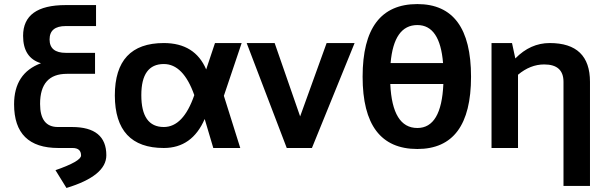

<svg xmlns="http://www.w3.org/2000/svg" viewBox="-20 -723 2963 938"><path d="M300.8 -698.2H449.2V-595.7H301.3Q222.2 -595.7 222.2 -530.3Q222.2 -464.8 301.8 -464.8H444.3V-362.3H306.6Q175.8 -362.3 175.8 -215.3Q175.8 -102.5 262.7 -102.5H331.5Q499.5 -102.5 499.5 35.6Q499.5 136.2 304.7 195.3L251 108.4Q376 64.9 376 36.6Q376 0 334 0H265.1Q48.8 0 48.8 -213.4Q48.8 -365.7 180.2 -414.1Q92.8 -440.4 92.8 -547.9Q92.8 -698.2 300.8 -698.2Z M541 -256.3Q541 -512.7 780.3 -512.7Q932.1 -512.7 987.3 -383.8L1030.3 -512.7H1160.6L1073.7 -254.9L1153.8 0H1022L980 -141.6Q918.5 0 780.3 0Q542 0 541 -256.3ZM780.3 -102.5Q875.5 -102.5 929.2 -258.3Q875.5 -410.2 780.3 -410.2Q670.4 -410.2 670.4 -258.3Q670.4 -102.5 780.3 -102.5Z M1185.1 -512.7H1321.8L1446.3 -154.3L1575.7 -512.7H1712.4L1503.9 0H1380.9Z M1886.7 -312.5Q1896.5 -97.7 2019 -97.7Q2136.7 -97.7 2146 -312.5ZM2144.5 -415Q2129.4 -600.6 2019 -600.6Q1904.3 -600.6 1888.2 -415ZM1751.5 -348.1Q1751.5 -703.1 2019 -703.1Q2281.2 -703.1 2281.2 -348.1Q2281.2 4.9 2019 4.9Q1751.5 4.9 1751.5 -348.1Z M2381.3 0V-512.7H2481.4L2497.6 -437.5Q2571.3 -512.7 2665.5 -512.7Q2862.3 -512.7 2862.3 -323.2V185.5H2732.9V-323.2Q2732.9 -408.2 2638.7 -408.2Q2570.8 -408.2 2510.7 -357.9V0Z"/></svg>

Font: SansationBold
Style: Bold
Weight: 700
Designer: Bernd Montag
Version: Version 1.301